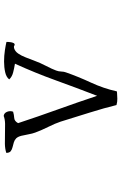

<svg xmlns="http://www.w3.org/2000/svg" viewBox="172 -877 656 1040"><g transform="rotate(90 500.0 -357.0)"><path d="M808 -63Q786 -56 759 -55.5Q732 -55 704 -56Q676 -57 651 -56.5Q626 -56 608 -49Q592 -51 585.5 -67.5Q579 -84 585 -100Q602 -105 619 -106Q636 -107 647 -127Q611 -236 573 -341.5Q535 -447 499 -555Q456 -444 415 -330.5Q374 -217 325 -110Q350 -106 373 -100Q396 -94 410 -79Q398 -63 371 -57Q344 -51 313 -51Q282 -51 252.5 -55.5Q223 -60 207 -64Q207 -66 207 -72Q208 -78 208.5 -86Q209 -94 214 -104Q218 -109 221 -108.5Q224 -108 227 -107Q229 -105 232 -104.5Q235 -104 240 -105Q258 -110 270 -127.5Q282 -145 291 -168.5Q300 -192 308 -213Q320 -246 337 -278.5Q354 -311 362 -333Q367 -346 367.5 -361Q368 -376 372 -386Q395 -452 427 -521Q459 -590 475 -662Q478 -662 483 -663Q499 -664 515 -664.5Q531 -665 549 -660Q565 -594 589.5 -516Q614 -438 639 -357Q649 -327 667 -291Q685 -255 698 -220Q704 -204 707.5 -183.5Q711 -163 715.5 -145Q720 -127 729 -117Q738 -108 751 -104Q764 -100 777 -97Q790 -94 799 -87Q808 -80 808 -63Z"/></g></svg>

Font: Yuji Mai
Style: Regular
Weight: 400
Designer: Kataoka Yuji
Foundry: Kinuta Font Factory
Version: Version 3.002